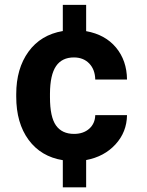

<svg xmlns="http://www.w3.org/2000/svg" viewBox="-20 -664 615 803"><path d="M289.6 -104Q328.6 -104 353 -125.5Q377.4 -147 378.4 -182.6H511.2Q510.3 -111.8 463.1 -60.3Q416 -8.8 340.3 5.4V119.6H242.7V5.9Q151.4 -8.8 99.6 -79.1Q47.9 -149.4 47.9 -259.8V-270.5Q47.9 -377 99.1 -447.8Q150.4 -518.6 242.7 -534.2V-643.6H340.3V-533.7Q419.9 -519.5 465.1 -465.3Q510.3 -411.1 511.2 -331.5H378.4Q377.4 -373.5 353 -398.7Q328.6 -423.8 289.1 -423.8Q239.3 -423.8 214.4 -387.5Q189.5 -351.1 189 -272.9V-256.8Q189 -174.8 214.1 -139.4Q239.3 -104 289.6 -104Z"/></svg>

Font: Shabnam FD
Style: Bold
Weight: 700
Foundry: DejaVu fonts team - Redesigned by Saber Rastikerdar - Based on Vazir font
Version: Version 5.00;October 20, 2019;FontCreator 12.0.0.2547 64-bit